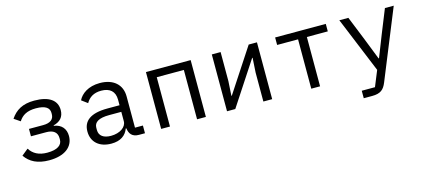

<svg xmlns="http://www.w3.org/2000/svg" viewBox="-57 -1006 3715 1684"><g transform="rotate(-15 1800.0 -164.0)"><path d="M279 12C419 12 500 -51 500 -150C500 -215 463 -260 394 -270V-274C454 -289 489 -325 489 -389C489 -475 422 -528 285 -528C178 -528 115 -489 69 -421L125 -383C155 -431 201 -459 281 -459C371 -459 404 -429 404 -385V-373C404 -326 370 -300 306 -300H177V-233H316C380 -233 415 -205 415 -153V-139C415 -91 374 -57 279 -57C203 -57 152 -85 120 -136L61 -88C105 -24 173 12 279 12Z M1150 0V-70H1078V-354C1078 -463 1001 -528 880 -528C775 -528 709 -478 683 -424L737 -384C764 -431 806 -460 875 -460C953 -460 998 -421 998 -346V-295H888C733 -295 666 -240 666 -145C666 -48 735 12 843 12C927 12 976 -25 998 -84H1003C1009 -36 1033 0 1095 0ZM857 -55C791 -55 750 -83 750 -136V-157C750 -207 793 -235 888 -235H998V-150C998 -97 939 -55 857 -55Z M1297 0H1377V-448H1623V0H1703V-516H1297Z M1895 0H1970L2229 -395H2233L2225 -263V0H2305V-516H2230L1971 -121H1967L1975 -253V-516H1895Z M2660 0H2740V-448H2930V-516H2470V-448H2660Z M3380 -300 3303 -104H3299L3222 -300L3135 -516H3053L3261 -10L3203 132H3083V200H3159C3237 200 3267 172 3291 113L3547 -516H3467Z"/></g></svg>

Font: IBM Plex Mono
Style: Regular
Weight: 400
Monospace: yes
Designer: Mike Abbink, Paul van der Laan, Pieter van Rosmalen
Foundry: Bold Monday
Version: Version 2.004